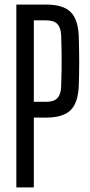

<svg xmlns="http://www.w3.org/2000/svg" viewBox="-20 -820 392 840"><path d="M51.5 0V-800H182Q255.5 -800 288.5 -768Q321.5 -736 324.5 -662.5Q326.5 -598.5 326.5 -547.8Q326.5 -497 324.5 -443Q321.5 -369.5 288.2 -337.5Q255 -305.5 181.5 -305.5H128V0ZM128 -374.5H181.5Q215 -374.5 230.5 -390.2Q246 -406 247.5 -439.5Q249 -477 249.5 -515Q250 -553 249.5 -590.8Q249 -628.5 247.5 -666Q246 -699.5 230.8 -715.2Q215.5 -731 182 -731H128Z"/></svg>

Font: Big Shoulders Display Thin Medium
Style: Regular
Weight: 500
Version: Version 2.002